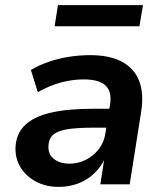

<svg xmlns="http://www.w3.org/2000/svg" viewBox="-20 -722 640 752"><path d="M210 10Q159 10 119.5 -11.5Q80 -33 59 -69Q38 -105 41 -150Q45 -201 79 -233Q113 -265 178.5 -280.5Q244 -296 345 -296H423L412 -222H347Q287 -222 248.5 -216.5Q210 -211 191 -196.5Q172 -182 170 -153Q167 -119 190.5 -100Q214 -81 252 -81Q286 -81 316 -96Q346 -111 367 -138Q388 -165 393 -201L411 -312Q419 -363 393.5 -387Q368 -411 308 -411Q265 -411 220.5 -399.5Q176 -388 128 -361L101 -448Q133 -467 171 -480Q209 -493 250 -499.5Q291 -506 333 -506Q410 -506 458 -480Q506 -454 525 -405Q544 -356 533 -285L488 0H373L389 -103H392Q375 -67 347.5 -41.5Q320 -16 285 -3Q250 10 210 10ZM194 -619 207 -702H540L526 -619Z"/></svg>

Font: Nunito Sans 9pt
Style: Bold Italic
Weight: 700
Italic angle: -9°
Version: Version 3.101;gftools[0.9.27]